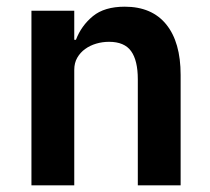

<svg xmlns="http://www.w3.org/2000/svg" viewBox="-20 -554 628 574"><path d="M74 0V-522H202V-435H207Q223 -477 257.5 -505.5Q292 -534 353 -534Q434 -534 477 -481Q520 -428 520 -330V0H392V-317Q392 -373 372 -401Q352 -429 306 -429Q286 -429 267.5 -423.5Q249 -418 234.5 -407.5Q220 -397 211 -381.5Q202 -366 202 -345V0Z"/></svg>

Font: IBMPlexSans-SemiBold
Style: Regular
Weight: 600
Designer: Mike Abbink, Paul van der Laan, Pieter van Rosmalen
Foundry: Bold Monday
Version: Version 3.1